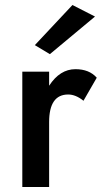

<svg xmlns="http://www.w3.org/2000/svg" viewBox="-20 -746 410 766"><path d="M313 -344Q282 -369 252 -369Q176 -369 176 -259V0H69V-460H176V-404Q219 -470 281 -470Q336 -470 366 -436ZM359 -680 179 -530 119 -566 269 -726Z"/></svg>

Font: Renner* Medium
Style: Medium
Weight: 500
Version: Version 003.000 ; ttfautohint (v0.97) -l 8 -r 50 -G 200 -x 1